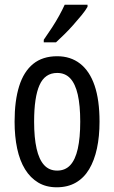

<svg xmlns="http://www.w3.org/2000/svg" viewBox="-20 -786 485 816"><path d="M403 -269Q403 -206 392 -155Q381 -104 359 -67Q337 -30 302.5 -10Q268 10 221 10Q176 10 142.5 -10Q109 -30 86.5 -66.5Q64 -103 53 -154.5Q42 -206 42 -269Q42 -358 61.5 -420Q81 -482 121 -514.5Q161 -547 223 -547Q280 -547 320.5 -515.5Q361 -484 382 -422.5Q403 -361 403 -269ZM125 -269Q125 -201 135.5 -154.5Q146 -108 167.5 -84.5Q189 -61 223 -61Q257 -61 278.5 -84Q300 -107 310.5 -153.5Q321 -200 321 -269Q321 -338 310.5 -384Q300 -430 278.5 -453Q257 -476 223 -476Q171 -476 148 -424.5Q125 -373 125 -269ZM352 -757Q343 -741 326.5 -721Q310 -701 291 -679.5Q272 -658 252.5 -639Q233 -620 218 -606H166V-617Q185 -644 201.5 -669.5Q218 -695 231.5 -719.5Q245 -744 255 -766H352Z"/></svg>

Font: Noto Sans Khmer ExtraCondensed
Style: Regular
Weight: 400
Width: 2
Designer: Danh Hong and the Monotype Design Team
Foundry: Monotype Imaging Inc.
Version: Version 2.004